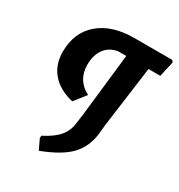

<svg xmlns="http://www.w3.org/2000/svg" viewBox="-172 -760 897 961"><g transform="rotate(30 276.0 -279.0)"><path d="M544 -643 552 -633 532 -544H464L417 -196L411 -136Q401 -59 352 -8Q303 43 193 85L165 26L167 13Q226 -17 254 -50.5Q282 -84 287 -130L294 -180L335 -545H288Q240 -537 214 -501.5Q188 -466 188 -410Q188 -321 267 -280L214 -213Q134 -232 91.5 -281.5Q49 -331 49 -405Q49 -516 123 -579.5Q197 -643 326 -643Z"/></g></svg>

Font: Alegreya Sans
Style: Bold Italic
Weight: 700
Italic angle: -7°
Designer: Juan Pablo del Peral
Foundry: Huerta Tipografica
Version: Version 2.007